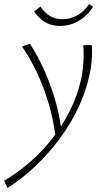

<svg xmlns="http://www.w3.org/2000/svg" viewBox="-73 -631 520 940"><path d="M-36 289 -53 254Q16 213 77 159.5Q138 106 187.5 41.5Q237 -23 271.5 -93.5Q306 -164 323 -238Q332 -280 335 -323Q338 -366 335 -410H377Q379 -372 376 -334.5Q373 -297 364 -259Q346 -178 308.5 -99.5Q271 -21 217.5 50.5Q164 122 99.5 183Q35 244 -36 289ZM199 42Q189 -46 164 -128.5Q139 -211 105 -281.5Q71 -352 35 -403L73 -417Q108 -365 140 -295Q172 -225 196 -145.5Q220 -66 228 15ZM220 -504Q179 -504 148 -522.5Q117 -541 94 -575L125 -599Q147 -567 173 -552Q199 -537 232 -537Q272 -537 305.5 -556Q339 -575 363 -611L383 -598Q356 -555 313.5 -529.5Q271 -504 220 -504Z"/></svg>

Font: Ysabeau Office ExtraLight
Style: Italic
Weight: 250
Italic angle: -12°
Designer: Christian Thalmann (Catharsis Fonts)
Version: Version 2.001;gftools[0.9.30]; featfreeze: tnum,lnum,ss02